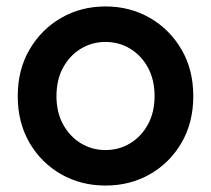

<svg xmlns="http://www.w3.org/2000/svg" viewBox="-20 -565 654 595"><path d="M579 -267Q579 -185 542.5 -122.5Q506 -60 444.5 -25Q383 10 307 10Q231 10 169.5 -25Q108 -60 71.5 -122.5Q35 -185 35 -267Q35 -349 71.5 -411.5Q108 -474 169.5 -509.5Q231 -545 307 -545Q383 -545 444.5 -509.5Q506 -474 542.5 -411.5Q579 -349 579 -267ZM459 -267Q459 -318 438.5 -355.5Q418 -393 383.5 -414Q349 -435 307 -435Q265 -435 230.5 -414Q196 -393 175.5 -355.5Q155 -318 155 -267Q155 -217 175.5 -179.5Q196 -142 230.5 -121Q265 -100 307 -100Q349 -100 383.5 -121Q418 -142 438.5 -179.5Q459 -217 459 -267Z"/></svg>

Font: Quicksand Variable Light
Style: Regular
Weight: 300
Designer: Andrew Paglinawan
Foundry: Andrew Paglinawan
Version: Version 3.004